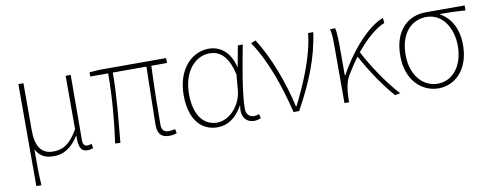

<svg xmlns="http://www.w3.org/2000/svg" viewBox="-62 -843 3415 1344"><g transform="rotate(-10 1645.0 -171.0)"><path d="M105 198H141C136 108 136 66 136 -58C167 0 210 13 267 13C332 13 392 -22 440 -101H442C440 -20 454 13 503 13C520 13 533 9 543 4L537 -26C523 -22 516 -20 506 -20C488 -20 475 -33 475 -59C475 -217 476 -368 477 -527H441V-147C376 -35 320 -20 263 -20C176 -20 141 -85 141 -192V-527H105Z M610 -492H737C737 -329 722 -154 700 0L737 2C751 -152 770 -327 770 -492H1009C1007 -355 1001 -153 1001 -81C1001 -14 1028 13 1084 13C1107 13 1122 9 1137 4L1131 -26C1108 -22 1095 -20 1086 -20C1051 -20 1035 -37 1035 -75C1035 -146 1037 -351 1044 -492H1155V-527H682L610 -522Z M1427 13C1500 13 1561 -29 1605 -109H1608C1592 -29 1633 13 1686 13C1709 13 1724 7 1735 2L1727 -28C1717 -24 1702 -20 1689 -20C1660 -20 1636 -44 1636 -79C1636 -188 1671 -376 1700 -527H1665L1637 -376H1636C1610 -496 1531 -540 1460 -540C1339 -540 1231 -434 1231 -249C1231 -74 1313 13 1427 13ZM1430 -20C1328 -20 1269 -110 1269 -249C1269 -414 1360 -507 1459 -507C1512 -507 1586 -485 1620 -328L1611 -222C1603 -112 1517 -20 1430 -20Z M1968 0H2008C2107 -179 2176 -345 2201 -527H2164C2149 -368 2070 -185 1996 -37H1991C1955 -204 1878 -412 1792 -540L1759 -526C1854 -387 1922 -191 1968 0Z M2726 0C2639 -95 2551 -228 2498 -332C2569 -419 2641 -480 2702 -504L2698 -540C2593 -503 2458 -354 2370 -191H2366V-409C2366 -453 2363 -503 2357 -527H2321C2330 -486 2330 -438 2330 -396V0H2363V-24C2365 -85 2372 -144 2399 -188C2424 -230 2450 -269 2477 -304C2530 -203 2619 -70 2689 7Z M2998 13C3117 13 3218 -84 3218 -257C3218 -371 3172 -452 3098 -494V-498C3159 -498 3216 -496 3277 -492V-527H3000C2880 -527 2772 -445 2772 -257C2772 -84 2878 13 2998 13ZM2998 -20C2892 -20 2810 -113 2810 -257C2810 -413 2894 -494 2999 -494C3115 -494 3181 -381 3181 -257C3181 -113 3102 -20 2998 -20Z"/></g></svg>

Font: Kinto Sans Thin
Style: Regular
Weight: 100
Designer: Authors: Ryoko NISHIZUKA  (kana & ideographs); Paul D. Hunt (Latin, Greek & Cyrillic); Wenlong ZHANG  (bopomofo); Sandol
Foundry: Adobe Systems Incorporated, ookami Inc.
Version: Version 0.001